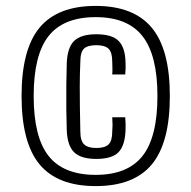

<svg xmlns="http://www.w3.org/2000/svg" viewBox="-20 -625 648 650"><path d="M304 5Q175 5 114 -68.5Q53 -142 53 -300Q53 -458 114 -531.5Q175 -605 304 -605Q432 -605 493.5 -531.5Q555 -458 555 -300Q555 -142 494 -68.5Q433 5 304 5ZM304 -33Q412 -33 462.5 -97Q513 -161 513 -300Q513 -438 462.5 -502.5Q412 -567 304 -567Q195 -567 144.5 -503Q94 -439 94 -300Q94 -161 144.5 -97Q195 -33 304 -33ZM206 -184Q205 -214 204.5 -254.5Q204 -295 204.5 -336.5Q205 -378 206 -411Q208 -464 231 -486.5Q254 -509 306 -509Q359 -509 381.5 -486.5Q404 -464 405 -413Q406 -395 404 -373H360Q361 -385 360.5 -395.5Q360 -406 360 -416Q360 -448 347.5 -460Q335 -472 306 -472Q277 -472 264.5 -460.5Q252 -449 252 -416Q250 -370 250 -333Q250 -296 250.5 -260Q251 -224 252 -180Q252 -148 265 -136Q278 -124 306 -124Q335 -124 347.5 -136Q360 -148 360 -180Q361 -191 361 -201Q361 -211 360 -228H404Q406 -202 405 -184Q403 -132 381 -109.5Q359 -87 306 -87Q254 -87 231 -109.5Q208 -132 206 -184Z"/></svg>

Font: Big Shoulders Display
Style: Regular
Weight: 400
Designer: Patric King
Foundry: XO Type Co
Version: Version 1.000; ttfautohint (v1.8.2)